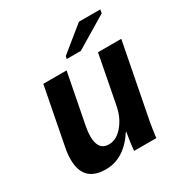

<svg xmlns="http://www.w3.org/2000/svg" viewBox="-168 -841 935 980"><g transform="rotate(-30 300.0 -351.0)"><path d="M254.4 -528.3 196.8 -231.9Q190.9 -201.2 190.9 -175.8Q190.9 -92.8 253.9 -92.8Q298.3 -92.8 335.4 -136.5Q372.6 -180.2 384.8 -245.1L439.5 -528.3H576.7L497.1 -118.2Q490.2 -85.9 484.9 -48.6Q479.5 -11.2 478 0H347.2Q351.1 -44.9 361.8 -105H359.4Q284.7 9.8 176.8 9.8Q44.9 9.8 44.9 -123.5Q44.9 -156.2 52.2 -192.9L117.2 -528.3ZM284.2 -578.1 287.1 -593.3 433.1 -711.9H559.1L555.2 -690.9L367.2 -578.1Z"/></g></svg>

Font: Cousine
Style: Bold Italic
Weight: 700
Italic angle: -12°
Monospace: yes
Designer: Steve Matteson
Foundry: Ascender Corporation
Version: Version 1.20